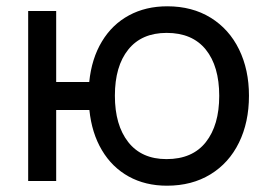

<svg xmlns="http://www.w3.org/2000/svg" viewBox="-20 -575 851 610"><path d="M264 -225.5H158.5V0H69.5V-540H158.5V-314.5H263.5Q271 -389 303.8 -443.2Q336.5 -497.5 389.8 -526.2Q443 -555 511.5 -555Q590.5 -555 649.2 -518.8Q708 -482.5 739.5 -418Q771 -353.5 771 -271Q771 -186.5 739.2 -121.8Q707.5 -57 648.5 -21Q589.5 15 510.5 15Q442 15 389 -14.2Q336 -43.5 303.8 -97.8Q271.5 -152 264 -225.5ZM676.5 -270.5Q676.5 -364.5 633.8 -417.5Q591 -470.5 509.5 -470.5Q430 -470.5 387.5 -417.5Q345 -364.5 345 -271Q345 -177.5 387.5 -123.5Q430 -69.5 509 -69.5Q591.5 -69.5 634 -123.5Q676.5 -177.5 676.5 -270.5Z"/></svg>

Font: CCSD_manrope Medium
Style: Regular
Weight: 500
Designer: Mikhail Sharanda
Foundry: Mikhail Sharanda
Version: Version 4.503